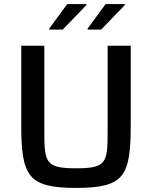

<svg xmlns="http://www.w3.org/2000/svg" viewBox="-20 -912 745 940"><path d="M221 -772V-767H287L403 -887V-892H309ZM409 -772V-767H475L591 -887V-892H497ZM353 8C591 8 620 -51 620 -304V-688H507V-269C507 -115 501 -88 353 -88C204 -88 197 -115 197 -269V-688H84V-304C84 -51 115 8 353 8Z"/></svg>

Font: Saira UNSAM Medium
Style: Regular
Weight: 500
Designer: Hector Gatti with collaboration of the Omnibus-Type team
Foundry: Omnibus-Type
Version: Version 0.072;PS 000.072;hotconv 1.0.88;makeotf.lib2.5.64775